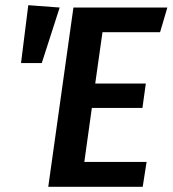

<svg xmlns="http://www.w3.org/2000/svg" viewBox="-20 -720 665 740"><path d="M597 -596H375L347 -398H542L529 -304H334L305 -96H545L530 0H166L263 -691H625ZM210 -691 141 -477H61L89 -700Z"/></svg>

Font: Fira Sans Condensed Medium
Style: Italic
Weight: 500
Width: 3
Italic angle: -8°
Designer: bBox Type GmbH & Carrois Corporate GbR & Edenspiekermann AG
Foundry: bBox Type GmbH & Carrois Corporate GbR & Edenspiekermann AG
Version: Version 4.301